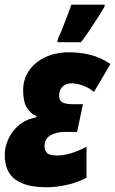

<svg xmlns="http://www.w3.org/2000/svg" viewBox="-23 -785 489 815"><path d="M173.8 9.8Q86.4 9.8 41.7 -23.2Q-2.9 -56.2 -2.9 -127.9Q-2.9 -158.7 11.2 -192.1Q25.4 -225.6 55.2 -252Q85 -278.3 131.8 -287.1V-292Q107.4 -301.8 91.3 -327.4Q75.2 -353 75.2 -401.9Q75.2 -448.2 99.9 -484.6Q124.5 -521 168.7 -542Q212.9 -563 271 -563Q318.8 -563 362.3 -551.8Q405.8 -540.5 445.8 -513.2L376 -395Q353 -413.6 327.1 -422.4Q301.3 -431.2 280.8 -431.2Q256.3 -431.2 242.2 -417Q228 -402.8 228 -377.9Q228 -357.9 241.9 -350.3Q255.9 -342.8 285.2 -342.8H329.1L304.2 -225.1H252Q216.8 -225.1 191.4 -210.7Q166 -196.3 166 -164.1Q166 -146 176.8 -135.5Q187.5 -125 220.2 -125Q273.4 -125 344.2 -162.1V-30.8Q304.2 -9.3 259 0.2Q213.9 9.8 173.8 9.8ZM220.2 -606 223.1 -620.1Q228 -629.9 236.1 -649.9Q244.1 -669.9 253.2 -693.1Q262.2 -716.3 269.5 -736.1Q276.9 -755.9 279.8 -765.1H421.9L419.9 -754.9Q407.7 -734.4 389.9 -706.5Q372.1 -678.7 353.8 -651.6Q335.4 -624.5 320.8 -606Z"/></svg>

Font: Open Sans Condensed ExtraBold
Style: Italic
Weight: 800
Width: 3
Italic angle: -12°
Designer: Monotype Design Team
Foundry: Monotype Imaging Inc.
Version: Version 3.003; ttfautohint (v1.8.4)